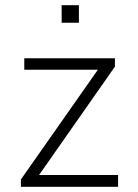

<svg xmlns="http://www.w3.org/2000/svg" viewBox="-20 -715 527 735"><path d="M60 0V-28L368 -467L377 -448H73V-492H420V-460L112 -20L103 -45H432V0ZM216 -628V-695H282V-628Z"/></svg>

Font: Nunito Sans 7pt SemiCondensed ExtraLight
Style: Regular
Weight: 250
Width: 4
Designer: Vernon Adams
Foundry: Vernon Adams
Version: Version 3.101;gftools[0.9.27]